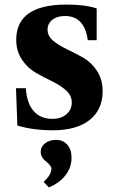

<svg xmlns="http://www.w3.org/2000/svg" viewBox="-20 -560 509 840"><path d="M271 -540Q354 -540 403 -523V-384H364Q350 -490 264 -490Q230 -490 209 -473.5Q188 -457 188 -430Q188 -402 213 -381.5Q238 -361 273 -344.5Q308 -328 343.5 -308Q379 -288 404 -250.5Q429 -213 429 -161Q429 -80 372 -35Q315 10 212 10Q124 10 56 -11L50 -174H93Q97 -109 127 -74.5Q157 -40 209 -40Q247 -40 270.5 -60Q294 -80 294 -112Q294 -142 269 -164.5Q244 -187 208.5 -204Q173 -221 137 -241.5Q101 -262 76 -299Q51 -336 51 -386Q51 -540 271 -540ZM194 260 171 236Q205 204 205 178Q205 165 181.5 146.5Q158 128 158 105Q158 82 177 67Q196 52 225 52Q256 52 274.5 73Q293 94 293 130Q293 172 267 206Q241 240 194 260Z"/></svg>

Font: Libre Caslon Text
Style: Bold
Weight: 700
Designer: Pablo Impallari, Rodrigo Fuenzalida
Foundry: Pablo Impallari, Rodrigo Fuenzalida
Version: Version 1.002